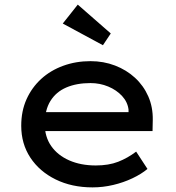

<svg xmlns="http://www.w3.org/2000/svg" viewBox="-20 -802 764 832"><path d="M381 10Q291 10 221 -24.5Q151 -59 111.5 -119Q72 -179 72 -257Q72 -321 95 -372Q118 -423 158.5 -460Q199 -497 254 -517Q309 -537 372 -537Q429 -537 478.5 -518Q528 -499 565 -465Q602 -431 622.5 -384.5Q643 -338 642 -282L641 -234H156L133 -316H552L537 -303V-327Q533 -360 509 -386Q485 -412 449 -427Q413 -442 372 -442Q312 -442 267.5 -423Q223 -404 198.5 -364.5Q174 -325 174 -264Q174 -209 202 -169Q230 -129 280 -107Q330 -85 395 -85Q451 -85 492 -101Q533 -117 570 -145L619 -70Q593 -48 554 -29.5Q515 -11 470.5 -0.5Q426 10 381 10ZM426 -606 252 -700 317 -782 460 -657Z"/></svg>

Font: Lexend Exa
Style: Regular
Weight: 400
Designer: Bonnie Shaver-Troup, Thomas Jockin
Foundry: Lexend
Version: Version 1.007